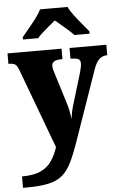

<svg xmlns="http://www.w3.org/2000/svg" viewBox="-67 -810 683 1076"><g transform="rotate(-5 275.0 -272.0)"><path d="M18 158Q85 158 124.5 139Q164 120 186 87Q208 54 222 11L57 -432Q47 -462 35 -469.5Q23 -477 2 -477H-3V-536H301V-477H296Q266 -477 253.5 -468.5Q241 -460 241 -444Q241 -434 244 -422Q247 -410 251 -399L300 -241Q310 -211 315.5 -183Q321 -155 322 -137Q325 -159 328.5 -176Q332 -193 336 -207L391 -389Q394 -398 398 -416Q402 -434 402 -444Q402 -463 390 -469Q378 -475 350 -476L346 -477V-536H553V-477H549Q524 -476 507 -459.5Q490 -443 477 -407L336 -3Q313 63 291 107Q269 151 239 176Q209 201 161.5 211.5Q114 222 39 222H18ZM90 -619Q105 -638 127 -664Q149 -690 169.5 -717Q190 -744 200 -766H355Q365 -744 385.5 -717Q406 -690 428 -664Q450 -638 465 -619V-606H379Q371 -616 352 -633Q333 -650 312 -667.5Q291 -685 277 -697Q262 -685 242 -668Q222 -651 203.5 -634.5Q185 -618 176 -606H90Z"/></g></svg>

Font: Noto Serif Thai SemiCondensed Black
Style: Regular
Weight: 900
Width: 4
Designer: Monotype Design Team
Foundry: Monotype Imaging Inc.
Version: Version 2.002; ttfautohint (v1.8.4.7-5d5b)